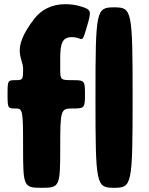

<svg xmlns="http://www.w3.org/2000/svg" viewBox="-20 -895 712 915"><path d="M53 -513C17 -513 16 -511 16 -446C16 -380 17 -378 53 -378C89 -378 90 -373 90 -189C90 -5 93 0 179 0C264 0 267 -5 267 -189C267 -373 269 -378 326 -378C383 -378 385 -380 385 -446C385 -511 383 -513 326 -513C269 -513 267 -514 267 -565V-617C267 -688 277 -718 322 -718C337 -718 350 -715 359 -711C375 -705 376 -706 396 -774C415 -841 417 -849 366 -864C345 -871 320 -875 291 -875C227 -875 177 -849 143 -805C30 -658 90 -620 90 -568C90 -515 89 -513 53 -513ZM524 0C609 0 612 -12 612 -430C612 -848 609 -860 524 -860C438 -860 435 -848 435 -430C435 -12 438 0 524 0Z"/></svg>

Font: Hussar Print
Style: Bold
Weight: 700
Foundry: Cannot Into Space Fonts
Version: Version 2.00